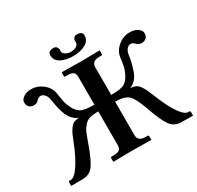

<svg xmlns="http://www.w3.org/2000/svg" viewBox="-169 -1004 1239 1205"><g transform="rotate(-30 451.0 -401.5)"><path d="M900.9 1 814.9 0Q765.1 -1 737.1 -42.5Q709 -84 675.8 -180.2Q646 -264.2 619.4 -291.5Q592.8 -318.8 522 -319.8V-76.2Q522 -32.2 577.1 -32.2H590.8Q598.6 -32.2 599.1 -22.9V0L597.2 2Q497.1 0 460.9 0L325.2 2L323.2 0V-22.9Q323.2 -31.7 331.1 -32.2H345.2Q375 -32.2 387.5 -42Q399.9 -51.8 399.9 -76.2V-319.8Q361.8 -319.8 337.9 -313Q314 -306.2 296.9 -286.1Q279.8 -266.1 271 -245.6Q262.2 -225.1 246.1 -180.2Q211.9 -83 183.8 -42Q155.8 -1 106.9 0L21 1L19 -1V-23.9Q19 -32.7 26.9 -33.2H36.1Q62 -33.2 97.9 -86.2Q133.8 -139.2 171.9 -235.8Q184.1 -266.6 189.9 -279.8Q195.8 -293 209 -312Q222.2 -331.1 238 -338.1Q253.9 -345.2 275.9 -345.2Q251 -354 232.4 -375Q213.9 -396 203.4 -426.5Q192.9 -457 188.5 -479Q184.1 -501 179.2 -533.2Q175.3 -555.2 162.6 -570.1Q149.9 -585 134.8 -585Q117.7 -585 102.1 -566.9Q90.8 -553.7 68.8 -554.2Q51.8 -554.2 38.3 -565.2Q24.9 -576.2 24.9 -601.1Q24.9 -620.1 47.4 -635.5Q69.8 -650.9 103 -650.9Q149.9 -650.9 188.5 -619.4Q227.1 -587.9 231.9 -543.9Q237.8 -504.9 242.4 -482.4Q247.1 -460 262.5 -429Q277.8 -397.9 303 -383.1Q328.1 -368.2 399.9 -368.2V-568.8Q399.9 -592.8 387.5 -602.8Q375 -612.8 345.2 -612.8H331.1Q323.2 -612.8 323.2 -621.1V-645L325.2 -647Q422.4 -645 460.9 -645L597.2 -647L599.1 -645V-621.1Q599.1 -613.3 590.8 -612.8H577.1Q522 -612.8 522 -568.8V-368.2Q593.8 -368.2 618.2 -382.8Q643.1 -397.9 658.9 -429Q674.8 -460 679.4 -482.9Q684.1 -505.9 689 -543.9Q694.8 -587.9 732.9 -619.4Q771 -650.9 817.9 -650.9Q852.1 -650.9 874.5 -635.5Q897 -620.1 897 -601.1Q897 -576.2 883.5 -565.2Q870.1 -554.2 852.1 -554.2Q832 -554.2 818.8 -566.9Q803.7 -585 786.1 -585Q771 -585 758.5 -570.1Q746.1 -555.2 743.2 -533.2Q738.3 -500 733.2 -479Q728 -458 717.5 -426.5Q707 -395 688.5 -374.5Q669.9 -354 645 -345.2Q667 -345.2 683.6 -337.6Q700.2 -330.1 712.6 -311.5Q725.1 -293 731.4 -279.5Q737.8 -266.1 750 -235.8Q788.1 -138.7 824 -85.9Q859.9 -33.2 886.2 -33.2H895Q901.9 -33.2 901.9 -23.9V-1ZM564 -774.9Q564 -737.8 527.1 -718Q490.2 -698.2 439 -698.2Q385.7 -698.2 350.3 -717.5Q314.9 -736.8 314.9 -773.9Q314.9 -804.7 354 -805.2Q369.1 -805.2 377 -795.7Q384.8 -786.1 384.8 -773.9Q384.8 -772.9 384.3 -769.5L383.8 -766.1Q383.8 -751 399.9 -740Q416 -729 439.9 -729Q462.9 -729 479 -739Q495.1 -749 495.1 -765.1Q495.1 -766.1 494.6 -770L494.1 -773.9Q494.1 -787.1 502 -796.1Q509.8 -805.2 525.9 -805.2Q564 -804.7 564 -774.9Z"/></g></svg>

Font: Linux Libertine
Style: Semibold
Weight: 600
Designer: Philipp H. Poll
Foundry: Philipp H. Poll
Version: Version 5.1.2 ; ttfautohint (v0.9)